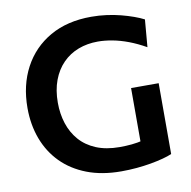

<svg xmlns="http://www.w3.org/2000/svg" viewBox="-82 -808 894 901"><g transform="rotate(-10 365.0 -357.5)"><path d="M425 12Q332.5 12 261.2 -15.5Q190 -43 141.2 -92.5Q92.5 -142 67.2 -209.5Q42 -277 42 -357Q42 -465.5 86.5 -549Q131 -632.5 213.5 -679.8Q296 -727 410.5 -727Q448 -727 483.5 -722.2Q519 -717.5 550.8 -709.2Q582.5 -701 609.8 -691.2Q637 -681.5 657 -671L646 -540.5Q604.5 -564 565.2 -578.8Q526 -593.5 489.8 -600.2Q453.5 -607 421 -607Q370.5 -607 327.8 -590.8Q285 -574.5 253.2 -542.2Q221.5 -510 204 -463.2Q186.5 -416.5 186.5 -356.5Q186.5 -303.5 201.5 -257.2Q216.5 -211 247 -176Q277.5 -141 325 -121.2Q372.5 -101.5 436.5 -101.5Q466.5 -101.5 494.5 -104.2Q522.5 -107 549 -113.5Q575.5 -120 601 -129.8Q626.5 -139.5 652 -153.5L668.5 -27.5Q651.5 -20 625.2 -13Q599 -6 566.5 -0.2Q534 5.5 498 8.8Q462 12 425 12ZM537 -25Q537 -79.5 537 -120.8Q537 -162 537 -203.5Q537 -252 537 -289.2Q537 -326.5 537 -365H668.5Q668.5 -326.5 668.5 -289.2Q668.5 -252 668.5 -203.5Q668.5 -162 668.5 -121.2Q668.5 -80.5 668.5 -27.5Z"/></g></svg>

Font: Commissioner Thin SemiBold
Style: Regular
Weight: 600
Version: Version 1.000